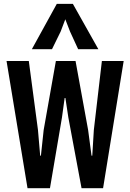

<svg xmlns="http://www.w3.org/2000/svg" viewBox="-20 -995 688 1015"><path d="M125.5 0 14.6 -672.4H132.3L180.7 -308.1L192.4 -171.9H196.3L210.9 -308.1L275.4 -672.4H379.4L445.8 -308.1L463.9 -171.9H467.8L476.1 -308.1L518.6 -672.4H633.8L524.9 0H411.1L341.3 -374L325.7 -477.1H321.8L307.6 -374L244.1 0ZM365.2 -974.6 500 -734.9H393.1L350.1 -828.6L325.2 -893.1L300.8 -828.6L254.9 -734.9H148.4L280.3 -974.6Z"/></svg>

Font: Fjalla One
Style: Regular
Weight: 400
Designer: Irina Smirnova, Eben Sorkin
Foundry: Sorkin Type
Version: Version 1.002; ttfautohint (v1.8.4.7-5d5b);gftools[0.9.25]